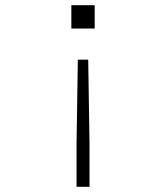

<svg xmlns="http://www.w3.org/2000/svg" viewBox="-20 -720 640 740"><path d="M255 -610V-700H345V-610ZM325 0H275V-164L280 -490H320L325 -164Z"/></svg>

Font: Fliege Mono Thin
Style: Regular
Weight: 100
Version: Version 0.020;Glyphs 3.3 (3306)